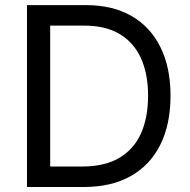

<svg xmlns="http://www.w3.org/2000/svg" viewBox="-20 -748 762 768"><path d="M314.9 0H139.2V-82H309.1Q397.9 -82 456.3 -116Q514.6 -149.9 543.5 -213.4Q572.3 -276.9 572.3 -365.2Q572.3 -452.6 543.7 -515.4Q515.1 -578.1 458.7 -611.8Q402.3 -645.5 317.9 -645.5H135.3V-727.5H324.2Q430.7 -727.5 506.1 -684.1Q581.5 -640.6 621.8 -559.3Q662.1 -478 662.1 -365.2Q662.1 -251.5 621.6 -169.7Q581.1 -87.9 503.4 -43.9Q425.8 0 314.9 0ZM180.7 -727.5V0H87.9V-727.5Z"/></svg>

Font: Adwaita Sans
Style: Regular
Weight: 400
Designer: Rasmus Andersson
Foundry: rsms
Version: Version 4.001;git-9221beed3